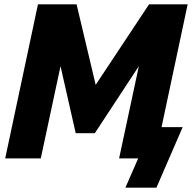

<svg xmlns="http://www.w3.org/2000/svg" viewBox="-20 -730 885 885"><path d="M155 -710H333L421 -339L667 -710H845L694 0H529L620 -425L417 -116H329L259 -425L168 0H4ZM558 135 617 0H530L560 -144H822L701 135Z"/></svg>

Font: Raleway ExtraBold
Style: Italic
Weight: 800
Italic angle: -12°
Designer: Matt McInerney, Pablo Impallari, Rodrigo Fuenzalida
Foundry: Matt McInerney, Pablo Impallari, Rodrigo Fuenzalida
Version: Version 4.026